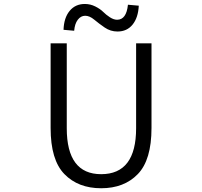

<svg xmlns="http://www.w3.org/2000/svg" viewBox="-20 -955 1040 987"><path d="M240.2 -296.9V-732.4H323.2V-295.9Q323.2 -59.6 500 -59.6Q679.7 -59.6 679.7 -295.9V-732.4H758.8V-296.9Q758.8 -132.8 688.5 -60.1Q618.2 12.7 500 12.7Q381.8 12.7 311 -60.1Q240.2 -132.8 240.2 -296.9ZM584 -793Q547.9 -793 518.1 -813.5Q488.3 -834 464.4 -854Q440.4 -874 418 -874Q395.5 -874 379.9 -853.5Q364.3 -833 361.3 -796.9L306.6 -801.8Q308.6 -863.3 337.9 -898.9Q367.2 -934.6 416 -934.6Q444.3 -934.6 469.7 -921.9Q495.1 -909.2 510.3 -894Q525.4 -878.9 544.9 -866.2Q564.5 -853.5 582 -853.5Q629.9 -853.5 637.7 -930.7L693.4 -925.8Q690.4 -864.3 661.6 -828.6Q632.8 -793 584 -793Z"/></svg>

Font: GenEi Gothic M SemiLight
Style: Regular
Weight: 350
Designer: o_tamon (Modified); [Source Han Sans]
Ryoko NISHIZUKA  (kana & ideographs); Paul D. Hunt (Latin, Greek & Cyrillic); Wenl
Version: Version 1.1a;Original Version 1.004